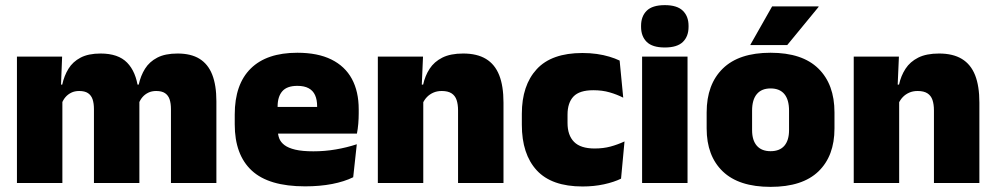

<svg xmlns="http://www.w3.org/2000/svg" viewBox="-20 -713 3878 748"><path d="M646 0V-288Q646 -310 640.8 -325.8Q635.5 -341.5 623 -350Q610.5 -358.5 588.5 -358.5Q571 -358.5 557.8 -352Q544.5 -345.5 535.2 -334.8Q526 -324 521 -310.5L505.5 -383.5H520.5Q528 -418 545 -445.2Q562 -472.5 592.8 -488.5Q623.5 -504.5 672 -504.5Q724 -504.5 757.2 -484Q790.5 -463.5 806.8 -422.2Q823 -381 823 -318.5V0ZM46 0V-492.5H222L216.5 -352.5L223 -348V0ZM346 0V-288Q346 -310 340.8 -325.8Q335.5 -341.5 323 -350Q310.5 -358.5 288.5 -358.5Q271 -358.5 257.8 -352Q244.5 -345.5 235.2 -334.8Q226 -324 221 -310.5L194 -383.5H222.5Q230 -418 246.8 -445.2Q263.5 -472.5 294 -488.5Q324.5 -504.5 372 -504.5Q440.5 -504.5 475.2 -469Q510 -433.5 518.5 -366.5Q519.5 -356.5 521.2 -341Q523 -325.5 523 -314V0Z M1168.5 13Q1027 13 960.8 -48.5Q894.5 -110 894.5 -228.5V-267Q894.5 -384.5 956.8 -446Q1019 -507.5 1138.5 -507.5Q1218 -507.5 1271 -481.2Q1324 -455 1350.8 -405.8Q1377.5 -356.5 1377.5 -287V-271.5Q1377.5 -251.5 1375.8 -230.8Q1374 -210 1370.5 -192.5H1212Q1214 -223 1214.8 -250Q1215.5 -277 1215.5 -298.5Q1215.5 -324.5 1207.5 -342.2Q1199.5 -360 1182.5 -369.2Q1165.5 -378.5 1138.5 -378.5Q1098 -378.5 1079.8 -357.5Q1061.5 -336.5 1061.5 -298V-253.5L1062.5 -234.5V-203.5Q1062.5 -188 1068 -173.5Q1073.5 -159 1088.2 -147.8Q1103 -136.5 1130.2 -130Q1157.5 -123.5 1201 -123.5Q1245.5 -123.5 1288 -130.8Q1330.5 -138 1370 -151L1356 -22.5Q1321.5 -5.5 1273.8 3.8Q1226 13 1168.5 13ZM988 -192.5V-296.5H1335V-192.5Z M1764.5 0V-283Q1764.5 -306.5 1758.8 -323.5Q1753 -340.5 1739 -349.5Q1725 -358.5 1701 -358.5Q1682.5 -358.5 1668 -352Q1653.5 -345.5 1643.2 -334.8Q1633 -324 1627 -310.5L1600 -383.5H1628.5Q1636 -418 1653.8 -445.2Q1671.5 -472.5 1703.2 -488.5Q1735 -504.5 1784.5 -504.5Q1838.5 -504.5 1873.2 -483.5Q1908 -462.5 1924.8 -420.2Q1941.5 -378 1941.5 -313.5V0ZM1452 0V-492.5H1628L1622.5 -366L1629 -348V0Z M2249.5 13.5Q2129 13.5 2071 -49.5Q2013 -112.5 2013 -227V-269.5Q2013 -380.5 2071 -443.5Q2129 -506.5 2249 -506.5Q2278.5 -506.5 2305 -502.8Q2331.5 -499 2354 -492.2Q2376.5 -485.5 2394 -477L2408 -332.5Q2383.5 -345 2355 -353.2Q2326.5 -361.5 2291.5 -361.5Q2237.5 -361.5 2214.2 -337Q2191 -312.5 2191 -266.5V-234Q2191 -186 2216.5 -160.2Q2242 -134.5 2296.5 -134.5Q2330.5 -134.5 2358.2 -142Q2386 -149.5 2413 -162L2399.5 -17Q2372 -3.5 2333 5Q2294 13.5 2249.5 13.5Z M2481.5 0V-492.5H2658.5V0ZM2570 -528Q2521.5 -528 2499.5 -549.8Q2477.5 -571.5 2477.5 -608.5V-612.5Q2477.5 -649.5 2499.5 -671.2Q2521.5 -693 2570 -693Q2618 -693 2640.2 -671.2Q2662.5 -649.5 2662.5 -612.5V-608.5Q2662.5 -571 2640.2 -549.5Q2618 -528 2570 -528Z M2982 15Q2858.5 15 2795.8 -45.2Q2733 -105.5 2733 -212.5V-275Q2733 -384.5 2796 -446Q2859 -507.5 2982 -507.5Q3105.5 -507.5 3168.2 -446Q3231 -384.5 3231 -275V-212.5Q3231 -105.5 3168.5 -45.2Q3106 15 2982 15ZM2982 -124Q3017.5 -124 3035.8 -145.2Q3054 -166.5 3054 -206V-282Q3054 -324.5 3035.8 -346.5Q3017.5 -368.5 2982 -368.5Q2947 -368.5 2928.5 -346.5Q2910 -324.5 2910 -282V-206Q2910 -166.5 2928.5 -145.2Q2947 -124 2982 -124ZM2988 -688H3169V-686L3047 -537.5H2903.5V-539Z M3618.5 0V-283Q3618.5 -306.5 3612.8 -323.5Q3607 -340.5 3593 -349.5Q3579 -358.5 3555 -358.5Q3536.5 -358.5 3522 -352Q3507.5 -345.5 3497.2 -334.8Q3487 -324 3481 -310.5L3454 -383.5H3482.5Q3490 -418 3507.8 -445.2Q3525.5 -472.5 3557.2 -488.5Q3589 -504.5 3638.5 -504.5Q3692.5 -504.5 3727.2 -483.5Q3762 -462.5 3778.8 -420.2Q3795.5 -378 3795.5 -313.5V0ZM3306 0V-492.5H3482L3476.5 -366L3483 -348V0Z"/></svg>

Font: Anek Tamil Medium ExtraBold
Style: Regular
Weight: 800
Version: Version 1.003